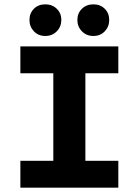

<svg xmlns="http://www.w3.org/2000/svg" viewBox="-20 -866 640 886"><path d="M74 0V-124H226V-528H74V-652H526V-528H374V-124H526V0ZM189 -700Q157 -700 136.5 -721.5Q116 -743 116 -774Q116 -805 136.5 -825.5Q157 -846 189 -846Q221 -846 242 -825.5Q263 -805 263 -774Q263 -743 242 -721.5Q221 -700 189 -700ZM411 -700Q379 -700 358 -721.5Q337 -743 337 -774Q337 -805 358 -825.5Q379 -846 411 -846Q443 -846 463.5 -825.5Q484 -805 484 -774Q484 -743 463.5 -721.5Q443 -700 411 -700Z"/></svg>

Font: Source Code Pro ExtraLight
Style: Bold
Weight: 700
Monospace: yes
Version: Version 1.018;hotconv 1.0.116;makeotfexe 2.5.65601